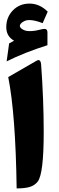

<svg xmlns="http://www.w3.org/2000/svg" viewBox="-20 -1032 323 1059"><path d="M25.4 -606.9 180.9 -696.6Q203.9 -710.4 206.8 -675.7Q221.1 -482.4 221.1 -303.4Q221.1 -73.2 188.1 -30.6Q170.9 -8.8 143.8 -0.8Q116.8 7.2 71.8 7.2Q66.1 -402 25.4 -606.9ZM16.6 -693.4 30.3 -792.5Q44.4 -800.8 57.6 -807.6Q14.6 -831.5 14.6 -882.3Q14.6 -937 51 -974.6Q87.4 -1012.2 143.1 -1012.2Q198.2 -1012.2 243.2 -967.8L215.3 -904.3Q170.9 -921.4 142.1 -921.4Q125 -921.4 112.1 -914.6Q99.1 -907.7 94.2 -900.9Q89.4 -894 89.4 -889.6Q89.4 -885.3 93.5 -879.2Q97.7 -873 110.8 -866.7Q124 -860.4 143.1 -860.4Q169.9 -860.4 195.3 -867.2Q220.7 -874.5 231.2 -871.8Q241.7 -869.1 241.7 -852.5V-782.7Q113.8 -742.2 16.6 -693.4Z"/></svg>

Font: Sahel Black FD-WOL
Style: Black-FD-WOL
Weight: 900
Foundry: Saber Rastikerdar (saber.rastikerdar@gmail.com)
Version: Version 2.0.2